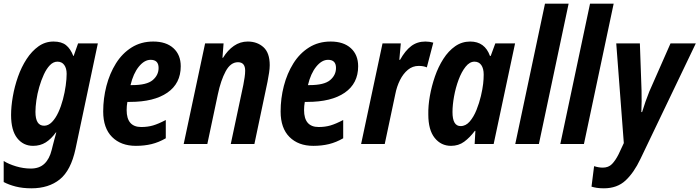

<svg xmlns="http://www.w3.org/2000/svg" viewBox="-34 -780 3789 1040"><path d="M136 240Q89 240 51.5 230.5Q14 221 -14 206V92Q13 109 53 121Q93 133 133 133Q179 133 206.5 107Q234 81 246 32L252 8Q255 -5 260.5 -24.5Q266 -44 271 -63H269Q243 -27 213.5 -8.5Q184 10 145 10Q92 10 59 -32Q26 -74 26 -157Q26 -203 35.5 -257.5Q45 -312 63.5 -364.5Q82 -417 110 -460Q138 -503 174.5 -529Q211 -555 256 -555Q299 -555 323.5 -535.5Q348 -516 363 -477H365L389 -545H496L375 27Q350 143 290 191.5Q230 240 136 240ZM205 -99Q228 -99 247.5 -119Q267 -139 282 -171.5Q297 -204 307 -242Q317 -280 322 -316.5Q327 -353 327 -380Q327 -410 314 -428Q301 -446 277 -446Q255 -446 236.5 -427Q218 -408 203.5 -376.5Q189 -345 178.5 -308.5Q168 -272 163 -236.5Q158 -201 158 -174Q158 -99 205 -99Z M702 10Q621 10 573 -38Q525 -86 525 -176Q525 -247 542.5 -314.5Q560 -382 594 -436.5Q628 -491 679 -523Q730 -555 796 -555Q866 -555 905.5 -519Q945 -483 945 -421Q945 -328 872.5 -278Q800 -228 670 -228H656Q652 -206 652 -184Q652 -92 731 -92Q766 -92 795 -100.5Q824 -109 864 -130V-31Q826 -9 787 0.5Q748 10 702 10ZM682 -319Q761 -319 793 -346Q825 -373 825 -412Q825 -456 782 -456Q748 -456 718 -419Q688 -382 673 -319Z M961 0 1077 -545H1177L1171 -467H1174Q1199 -508 1233 -531.5Q1267 -555 1308 -555Q1359 -555 1393 -524.5Q1427 -494 1427 -427Q1427 -409 1423.5 -386Q1420 -363 1415 -337L1344 0H1216L1284 -320Q1288 -341 1291 -361Q1294 -381 1294 -397Q1294 -443 1255 -443Q1215 -443 1188.5 -394Q1162 -345 1146 -269L1089 0Z M1663 10Q1582 10 1534 -38Q1486 -86 1486 -176Q1486 -247 1503.5 -314.5Q1521 -382 1555 -436.5Q1589 -491 1640 -523Q1691 -555 1757 -555Q1827 -555 1866.5 -519Q1906 -483 1906 -421Q1906 -328 1833.5 -278Q1761 -228 1631 -228H1617Q1613 -206 1613 -184Q1613 -92 1692 -92Q1727 -92 1756 -100.5Q1785 -109 1825 -130V-31Q1787 -9 1748 0.5Q1709 10 1663 10ZM1643 -319Q1722 -319 1754 -346Q1786 -373 1786 -412Q1786 -456 1743 -456Q1709 -456 1679 -419Q1649 -382 1634 -319Z M1922 0 2038 -545H2137L2129 -456H2133Q2161 -506 2193.5 -530.5Q2226 -555 2270 -555Q2292 -555 2313 -549L2278 -415Q2269 -419 2258 -421Q2247 -423 2234 -423Q2201 -423 2175.5 -402Q2150 -381 2132.5 -346Q2115 -311 2107 -269L2050 0Z M2409 10Q2355 10 2320.5 -33Q2286 -76 2286 -160Q2285 -207 2294.5 -260.5Q2304 -314 2322 -366Q2340 -418 2367.5 -461Q2395 -504 2431.5 -529.5Q2468 -555 2513 -555Q2592 -555 2620 -477H2624L2649 -545H2756L2640 0H2537L2541 -71H2538Q2511 -35 2480.5 -12.5Q2450 10 2409 10ZM2461 -97Q2489 -97 2510.5 -122Q2532 -147 2547 -184.5Q2562 -222 2571 -260Q2580 -299 2583 -325.5Q2586 -352 2586 -376Q2586 -409 2573 -427.5Q2560 -446 2536 -446Q2510 -446 2488 -418.5Q2466 -391 2450 -348Q2434 -305 2425.5 -258Q2417 -211 2417 -173Q2417 -97 2461 -97Z M2757 0 2918 -760H3046L2885 0Z M3001 0 3162 -760H3290L3129 0Z M3237 240Q3215 240 3199 237.5Q3183 235 3170 231L3184 120Q3209 128 3231 128Q3262 128 3281 108.5Q3300 89 3317 55L3345 -5L3304 -545H3432L3441 -290Q3442 -262 3441.5 -231Q3441 -200 3440 -173H3444Q3452 -200 3462.5 -229.5Q3473 -259 3483 -284L3598 -545H3735L3435 81Q3400 155 3354.5 197.5Q3309 240 3237 240Z"/></svg>

Font: Noto Sans Condensed
Style: Bold Italic
Weight: 700
Width: 3
Italic angle: -12°
Designer: Monotype Design Team
Foundry: Monotype Imaging Inc.
Version: Version 2.013; ttfautohint (v1.8.4.7-5d5b)